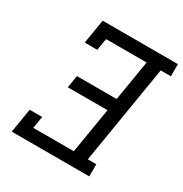

<svg xmlns="http://www.w3.org/2000/svg" viewBox="-170 -866 951 997"><g transform="rotate(30 305.5 -367.5)"><path d="M39 0 63 -145H138L126 -73H369L414 -345H176L188 -419H426L466 -661H223L211 -590H136L160 -735H611V-662H550L453 -73H504V0Z"/></g></svg>

Font: Iosevka HT Extended
Style: Italic
Weight: 400
Width: 7
Italic angle: -9°
Monospace: yes
Designer: Belleve Invis
Foundry: Belleve Invis
Version: Version 32.3.0; ttfautohint (v1.8.4)